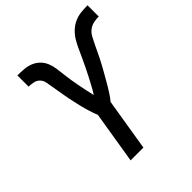

<svg xmlns="http://www.w3.org/2000/svg" viewBox="-201 -880 1018 1018"><g transform="rotate(-45 308.0 -371.5)"><path d="M196 0 244 -294Q237 -310 231.5 -327Q226 -344 221 -361Q216 -378 212 -395.5Q208 -413 204 -430.5Q200 -448 196.5 -465.5Q193 -483 190 -501Q187 -519 184 -536.5Q181 -554 178 -572Q175 -590 171.5 -608Q168 -626 156 -638.5Q144 -651 126 -655Q108 -659 90 -659V-743Q115 -743 139.5 -741Q164 -739 186 -730Q208 -721 224.5 -704.5Q241 -688 250 -666Q259 -644 262 -620Q265 -596 268 -572Q271 -548 274.5 -524Q278 -500 283 -476.5Q288 -453 292.5 -429.5Q297 -406 303 -383Q317 -405 329 -427.5Q341 -450 353 -473Q365 -496 376 -519Q387 -542 398 -565.5Q409 -589 419.5 -612.5Q430 -636 443 -658Q456 -680 475.5 -698.5Q495 -717 518.5 -727.5Q542 -738 567 -740.5Q592 -743 616 -743V-659Q598 -659 578 -655Q558 -651 542 -638.5Q526 -626 516.5 -608Q507 -590 498 -572Q489 -554 481 -536.5Q473 -519 464 -501Q455 -483 445.5 -465.5Q436 -448 426 -430.5Q416 -413 406 -395.5Q396 -378 386 -361Q376 -344 364.5 -327Q353 -310 340 -294L292 0Z"/></g></svg>

Font: Iosevka Md Ex Obl
Style: Regular
Weight: 500
Width: 7
Italic angle: -9°
Monospace: yes
Designer: Belleve Invis
Foundry: Belleve Invis
Version: Version 32.5.0; ttfautohint (v1.8.4)